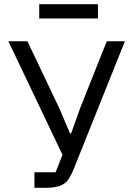

<svg xmlns="http://www.w3.org/2000/svg" viewBox="-20 -895 635 915"><path d="M144 -74.2V0H199.2Q255.9 0 283.2 -18.1Q297.4 -26.9 308.1 -43.2Q318.8 -59.6 331.1 -88.9L575.2 -698.2H488.8L362.8 -381.8L318.8 -258.8H314L262.2 -379.9L110.8 -698.2H20L277.8 -157.2L245.1 -74.2ZM167 -875V-807.1H446.8V-875Z"/></svg>

Font: Plexus Sans
Style: Regular
Weight: 400
Version: Version 2.001;PS 002.001;hotconv 1.0.70;makeotf.lib2.5.58329